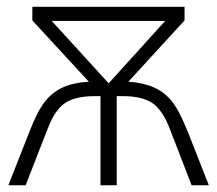

<svg xmlns="http://www.w3.org/2000/svg" viewBox="-20 -551 646 571"><path d="M528.8 -530.8V-490.2L361.8 -308.1Q407.2 -304.7 437.7 -291Q468.3 -277.3 490 -251.2Q511.7 -225.1 538.1 -160.2L601.1 0H549.8L484.9 -168Q463.4 -224.1 432.9 -244.6Q402.3 -265.1 345.2 -265.1H327.1V0H278.8V-265.1H262.2Q204.1 -265.1 173.6 -244.6Q143.1 -224.1 122.1 -168.9L56.2 0H4.9L67.9 -160.2Q91.3 -220.7 113.3 -248.5Q135.3 -276.4 166.3 -290.8Q197.3 -305.2 244.1 -308.1L76.2 -490.2V-530.8ZM471.2 -488.8H133.8L303.2 -303.2Z"/></svg>

Font: JBL Sans
Style: Light
Weight: 300
Version: Version 1.10